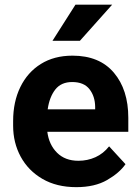

<svg xmlns="http://www.w3.org/2000/svg" viewBox="-20 -770 580 800"><path d="M297.9 9.8Q215.8 9.8 156.7 -24.7Q97.7 -59.1 66.2 -117.2Q34.7 -175.3 34.7 -246.1V-265.6Q34.7 -345.7 64.7 -407.2Q94.7 -468.8 150.1 -503.4Q205.6 -538.1 282.2 -538.1Q394.5 -538.1 454.6 -467Q514.6 -396 514.6 -279.3V-220.7H177.2Q184.1 -167 217.8 -133.5Q251.5 -100.1 306.6 -100.1Q344.7 -100.1 377.7 -115Q410.6 -129.9 434.6 -160.2L502.9 -85.9Q478 -49.8 426.5 -20Q375 9.8 297.9 9.8ZM280.8 -428.2Q234.9 -428.2 210.4 -397Q186 -365.7 178.7 -314.5H376.5V-325.2Q376 -368.7 352.8 -398.4Q329.6 -428.2 280.8 -428.2ZM198.7 -600.1 294.4 -750.5H447.3L313 -600.1Z"/></svg>

Font: Vazirmatn RD
Style: Bold
Weight: 700
Designer: Saber Rastikerdar
Foundry: Saber Rastikerdar
Version: Version 32.102